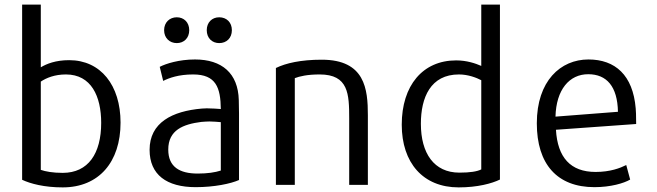

<svg xmlns="http://www.w3.org/2000/svg" viewBox="-20 -800 2852 833"><path d="M419 -267C419 -134 363 -50 252 -50C209 -50 177 -56 157 -63V-446C181 -462 217 -477 266 -477C376 -477 419 -382 419 -267ZM503 -268C503 -430 417 -539 280 -539C221 -539 182 -523 157 -508V-780H76V-20C112 -3 172 13 252 13C409 13 503 -97 503 -268Z M986 -669C986 -703 963 -725 931 -725C900 -725 877 -703 877 -669C877 -635 900 -613 931 -613C963 -613 986 -635 986 -669ZM801 -669C801 -703 778 -725 747 -725C716 -725 692 -703 692 -669C692 -635 716 -613 747 -613C778 -613 801 -635 801 -669ZM938 -60C913 -52 880 -47 838 -47C759 -47 710 -76 710 -151C710 -236 775 -261 853 -271C866 -272 878 -273 889 -273C908 -273 924 -271 938 -270ZM1017 -19V-307C1017 -327 1016 -347 1016 -366C1013 -482 943 -542 826 -542C757 -542 700 -524 673 -510L688 -449C714 -462 755 -477 818 -477C917 -477 937 -420 938 -327C924 -328 900 -330 877 -330C870 -330 863 -329 856 -329C727 -318 629 -268 629 -150C629 -42 703 12 829 12C910 12 981 -3 1017 -19Z M1576 2V-300C1576 -413 1564 -541 1376 -541C1285 -541 1220 -526 1177 -505V2H1259V-461C1280 -469 1313 -477 1367 -477C1492 -477 1495 -392 1495 -286V2Z M2068 -65C2050 -56 2020 -51 1973 -51C1863 -51 1806 -135 1806 -263C1806 -377 1848 -477 1971 -477C2011 -477 2047 -463 2068 -452ZM2149 -21V-780H2068V-514C2043 -525 2005 -538 1959 -538C1814 -538 1723 -429 1723 -259C1723 -94 1815 13 1970 13C2052 13 2114 -4 2149 -21Z M2661 -315 2390 -294C2393 -411 2450 -478 2532 -478C2612 -478 2659 -425 2661 -315ZM2740 -262C2740 -303 2739 -317 2738 -330C2726 -474 2649 -542 2533 -542C2412 -542 2309 -449 2309 -265C2309 -88 2397 12 2559 12C2629 12 2687 -5 2714 -21L2697 -84C2671 -71 2628 -54 2564 -54C2455 -54 2399 -117 2392 -237Z"/></svg>

Font: Repo
Style: Regular
Weight: 400
Designer: Stefan Peev
Foundry: Context Ltd
Version: Version 0.000